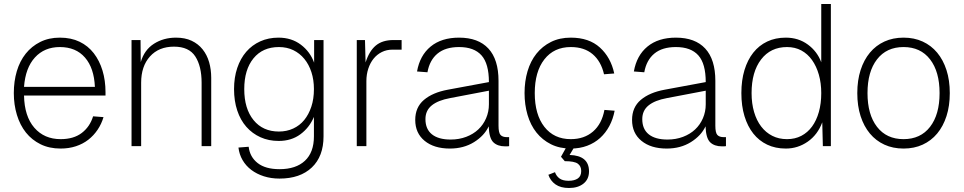

<svg xmlns="http://www.w3.org/2000/svg" viewBox="-20 -730 4813 959"><path d="M283 12Q226 12 182.5 -9.5Q139 -31 109.5 -68Q80 -105 64.5 -156Q49 -207 49 -265Q49 -324 64 -374.5Q79 -425 108.5 -462Q138 -499 181 -520.5Q224 -542 279 -542Q335 -542 377.5 -521.5Q420 -501 448.5 -464Q477 -427 492 -377.5Q507 -328 507 -269V-253H100Q102 -149 151.5 -92Q201 -35 283 -35Q348 -35 388.5 -66Q429 -97 445 -149L497 -145Q487 -111 467.5 -82Q448 -53 421 -32Q394 -11 359 0.5Q324 12 283 12ZM454 -296Q450 -390 404.5 -442.5Q359 -495 279 -495Q202 -495 154.5 -443Q107 -391 100 -296Z M637 0V-530H682L683 -420Q701 -481 749 -511.5Q797 -542 859 -542Q904 -542 937 -526.5Q970 -511 992 -483.5Q1014 -456 1024.5 -419.5Q1035 -383 1035 -341V0H987V-317Q987 -399 955.5 -448Q924 -497 849 -497Q773 -497 729 -448Q685 -399 685 -317V0Z M1376 162Q1334 162 1298 150.5Q1262 139 1235 118.5Q1208 98 1191.5 69.5Q1175 41 1171 7L1222 3Q1228 54 1267 84.5Q1306 115 1376 115Q1458 115 1503 73Q1548 31 1548 -49V-146Q1525 -92 1480 -59Q1435 -26 1372 -26Q1322 -26 1281 -44.5Q1240 -63 1210.5 -96.5Q1181 -130 1165 -178Q1149 -226 1149 -285Q1149 -343 1165 -390.5Q1181 -438 1210 -471.5Q1239 -505 1280 -523.5Q1321 -542 1371 -542Q1436 -542 1482.5 -507Q1529 -472 1549 -417V-530H1596V-49Q1596 51 1537.5 106.5Q1479 162 1376 162ZM1373 -73Q1412 -73 1444.5 -88Q1477 -103 1499.5 -130.5Q1522 -158 1535 -197Q1548 -236 1548 -285Q1548 -331 1535.5 -369.5Q1523 -408 1500 -436Q1477 -464 1445 -479.5Q1413 -495 1373 -495Q1292 -495 1246 -438.5Q1200 -382 1200 -285Q1200 -187 1246.5 -130Q1293 -73 1373 -73Z M1762 0V-530H1803L1806 -418Q1824 -475 1857 -502.5Q1890 -530 1945 -530H1986V-482H1940Q1911 -482 1887 -470Q1863 -458 1846 -437Q1829 -416 1819.5 -387Q1810 -358 1810 -325V0Z M2227 12Q2148 12 2101 -26.5Q2054 -65 2054 -131Q2054 -194 2097.5 -231Q2141 -268 2217 -282L2422 -320Q2422 -412 2385 -453.5Q2348 -495 2273 -495Q2205 -495 2165.5 -462.5Q2126 -430 2115 -369L2063 -373Q2077 -453 2131 -497.5Q2185 -542 2273 -542Q2369 -542 2419.5 -487.5Q2470 -433 2470 -326V-102Q2470 -67 2480 -56Q2490 -45 2512 -45H2523V0Q2518 1 2513 1Q2508 1 2503 1Q2465 1 2444 -19.5Q2423 -40 2421 -99Q2399 -52 2347.5 -20Q2296 12 2227 12ZM2231 -33Q2273 -33 2308.5 -46.5Q2344 -60 2369 -83.5Q2394 -107 2408 -139.5Q2422 -172 2422 -209V-277L2228 -240Q2168 -229 2136.5 -203.5Q2105 -178 2105 -135Q2105 -85 2137.5 -59Q2170 -33 2231 -33Z M2831 12Q2775 12 2732 -9.5Q2689 -31 2659.5 -68Q2630 -105 2615 -156Q2600 -207 2600 -265Q2600 -324 2615 -374.5Q2630 -425 2659.5 -462Q2689 -499 2732 -520.5Q2775 -542 2831 -542Q2922 -542 2976.5 -492.5Q3031 -443 3048 -363L2997 -359Q2982 -424 2940 -459.5Q2898 -495 2831 -495Q2747 -495 2699 -433.5Q2651 -372 2651 -265Q2651 -158 2699 -96.5Q2747 -35 2831 -35Q2898 -35 2942 -73Q2986 -111 2999 -181L3050 -177Q3042 -135 3023.5 -100.5Q3005 -66 2977.5 -41Q2950 -16 2913 -2Q2876 12 2831 12ZM2822 209Q2780 209 2754.5 191Q2729 173 2719 143L2752 130Q2759 150 2775 161.5Q2791 173 2820 173Q2849 173 2866 161.5Q2883 150 2883 124Q2883 100 2866 87.5Q2849 75 2801 75L2782 53L2815 -6H2855L2825 44Q2922 47 2922 126Q2922 165 2894.5 187Q2867 209 2822 209Z M3310 12Q3231 12 3184 -26.5Q3137 -65 3137 -131Q3137 -194 3180.5 -231Q3224 -268 3300 -282L3505 -320Q3505 -412 3468 -453.5Q3431 -495 3356 -495Q3288 -495 3248.5 -462.5Q3209 -430 3198 -369L3146 -373Q3160 -453 3214 -497.5Q3268 -542 3356 -542Q3452 -542 3502.5 -487.5Q3553 -433 3553 -326V-102Q3553 -67 3563 -56Q3573 -45 3595 -45H3606V0Q3601 1 3596 1Q3591 1 3586 1Q3548 1 3527 -19.5Q3506 -40 3504 -99Q3482 -52 3430.5 -20Q3379 12 3310 12ZM3314 -33Q3356 -33 3391.5 -46.5Q3427 -60 3452 -83.5Q3477 -107 3491 -139.5Q3505 -172 3505 -209V-277L3311 -240Q3251 -229 3219.5 -203.5Q3188 -178 3188 -135Q3188 -85 3220.5 -59Q3253 -33 3314 -33Z M3905 12Q3853 12 3812 -7.5Q3771 -27 3742.5 -63Q3714 -99 3698.5 -150Q3683 -201 3683 -265Q3683 -329 3698.5 -380Q3714 -431 3742.5 -467Q3771 -503 3812 -522.5Q3853 -542 3905 -542Q3968 -542 4015 -507.5Q4062 -473 4082 -419V-710H4130V0H4090L4087 -119Q4064 -57 4014.5 -22.5Q3965 12 3905 12ZM3911 -35Q3951 -35 3982.5 -51.5Q4014 -68 4036 -98Q4058 -128 4070 -170.5Q4082 -213 4082 -265Q4082 -315 4070 -357Q4058 -399 4036 -430Q4014 -461 3982.5 -478Q3951 -495 3911 -495Q3829 -495 3781.5 -433Q3734 -371 3734 -265Q3734 -213 3746.5 -170.5Q3759 -128 3782 -98Q3805 -68 3837.5 -51.5Q3870 -35 3911 -35Z M4493 12Q4440 12 4397.5 -7.5Q4355 -27 4325 -63Q4295 -99 4278.5 -150Q4262 -201 4262 -265Q4262 -329 4278.5 -380Q4295 -431 4325 -467Q4355 -503 4397.5 -522.5Q4440 -542 4493 -542Q4546 -542 4588.5 -522.5Q4631 -503 4661 -467Q4691 -431 4707.5 -380Q4724 -329 4724 -265Q4724 -201 4707.5 -150Q4691 -99 4661 -63Q4631 -27 4588.5 -7.5Q4546 12 4493 12ZM4493 -35Q4578 -35 4625.5 -96.5Q4673 -158 4673 -265Q4673 -372 4625.5 -433.5Q4578 -495 4493 -495Q4408 -495 4360.5 -433.5Q4313 -372 4313 -265Q4313 -158 4360.5 -96.5Q4408 -35 4493 -35Z"/></svg>

Font: Geist ExtLt
Style: Regular
Weight: 400
Designer: Basement.studio, Andrés Briganti, Mateo Zaragoza
Foundry: Basement.studio, Vercel, Andrés Briganti, Guido Ferreyra, Mateo Zaragoza
Version: Version 1.401